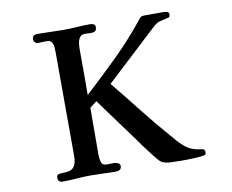

<svg xmlns="http://www.w3.org/2000/svg" viewBox="-81 -856 1162 961"><g transform="rotate(-10 500.0 -376.0)"><path d="M892 -22Q892 -18 891.5 -15Q891 -12 888 -9Q885 -6 868.5 -4Q852 -2 830 -1Q808 0 789 0Q770 0 764 0Q742 0 713.5 -1Q685 -2 666 -12Q659 -16 645 -32.5Q631 -49 614.5 -71Q598 -93 584 -112Q570 -131 564 -140L398 -367L363 -340Q363 -280 362.5 -220.5Q362 -161 362 -102Q362 -83 367 -64.5Q372 -46 397 -46Q405 -46 414 -46.5Q423 -47 431 -47Q440 -47 451 -42.5Q462 -38 462 -27Q462 -13 453.5 -8Q445 -3 432 -3Q401 -3 370 -4.5Q339 -6 308 -6Q271 -6 235 -3Q199 0 162 0Q139 0 139 -24Q139 -38 149.5 -40.5Q160 -43 175 -43Q190 -43 205 -46.5Q220 -50 230.5 -66Q241 -82 241 -118Q241 -249 240.5 -379.5Q240 -510 240 -640Q240 -653 239 -668Q238 -683 231 -694.5Q224 -706 206 -706Q195 -706 183.5 -705.5Q172 -705 161 -705Q152 -705 146 -711.5Q140 -718 140 -727Q140 -750 166 -750Q198 -750 231 -748.5Q264 -747 296 -747Q331 -747 365.5 -749.5Q400 -752 434 -752Q444 -752 452 -748Q460 -744 460 -733Q460 -716 450 -711.5Q440 -707 426 -708Q412 -709 400 -709Q382 -709 373.5 -696.5Q365 -684 363 -667Q361 -650 361 -636Q361 -578 361.5 -520.5Q362 -463 361 -405Q448 -485 529.5 -565Q611 -645 684 -737Q690 -745 696 -746.5Q702 -748 711 -748Q735 -748 758.5 -748Q782 -748 806 -748Q814 -748 824 -745.5Q834 -743 834 -732Q834 -723 830 -718Q829 -717 816.5 -714Q804 -711 790.5 -708Q777 -705 772 -703Q762 -698 753 -690.5Q744 -683 736 -675L483 -440Q546 -363 607.5 -284.5Q669 -206 735 -131Q749 -114 764 -97.5Q779 -81 797 -67Q810 -57 824 -51Q838 -45 854 -42Q864 -41 878 -38.5Q892 -36 892 -22Z"/></g></svg>

Font: Kaisei Tokumin
Style: Bold
Weight: 700
Designer: Font-Kai, 金井和夫
Foundry: KAZUO KANAI
Version: Version 5.003